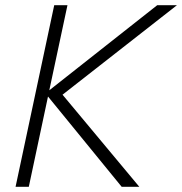

<svg xmlns="http://www.w3.org/2000/svg" viewBox="-20 -720 702 740"><path d="M40 0 189 -700H240L170 -372L586 -700H662L221 -355L517 0H449L165 -348L91 0Z"/></svg>

Font: Red Hat Text
Style: Italic
Weight: 300
Italic angle: -12°
Designer: Pentagram, MCKL
Foundry: Pentagram, MCKL
Version: Version 1.023